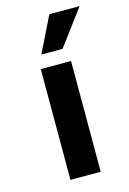

<svg xmlns="http://www.w3.org/2000/svg" viewBox="-104 -707 509 760"><g transform="rotate(-15 150.5 -327.5)"><path d="M212 -454V0H88V-454ZM301 -655 192 -509H105L177 -655Z"/></g></svg>

Font: Tajawal
Style: Bold
Weight: 700
Designer: Boutros Fonts
Foundry: Created by Boutros International 2017
Version: Version 1.700